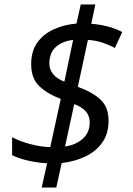

<svg xmlns="http://www.w3.org/2000/svg" viewBox="-20 -778 591 856"><path d="M166 58 190 -50Q149 -52 107 -61.5Q65 -71 34 -86V-166Q73 -146 119 -134.5Q165 -123 204 -122L251 -337Q190 -360 154.5 -394.5Q119 -429 119 -492Q119 -549 145.5 -587Q172 -625 218 -646.5Q264 -668 321 -673L340 -758H405L387 -672Q425 -669 460 -660Q495 -651 525 -635L492 -564Q469 -577 438 -587.5Q407 -598 372 -600L327 -391Q395 -366 429.5 -332.5Q464 -299 464 -240Q464 -182 436 -142.5Q408 -103 361 -80.5Q314 -58 255 -51L231 58ZM267 -414 306 -600Q259 -595 229.5 -569Q200 -543 200 -494Q200 -469 216.5 -448Q233 -427 267 -414ZM270 -125Q316 -131 348 -158.5Q380 -186 380 -233Q380 -259 364.5 -279Q349 -299 311 -314Z"/></svg>

Font: Manna Sans
Style: Italic
Weight: 400
Italic angle: -12°
Designer: Monotype Design Team
Foundry: Monotype Imaging Inc.
Version: Version 2.001.1; ttfautohint (v1.8.2)